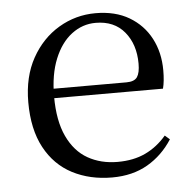

<svg xmlns="http://www.w3.org/2000/svg" viewBox="-44 -575 636 634"><g transform="rotate(-5 273.5 -258.5)"><path d="M303.3 14.6Q229.5 14.6 171.6 -15.4Q113.7 -45.5 81.1 -106.2Q48.4 -167 48.4 -256.8Q48.4 -341.1 82.5 -402.5Q116.6 -463.8 172.8 -497.2Q229 -530.6 294.9 -530.6Q360.2 -530.6 406.4 -503.3Q452.6 -475.9 477.1 -429.2Q501.7 -382.4 501.7 -323.2Q501.7 -286.8 495.4 -262.9H86.6V-294.2H377.3Q403.6 -294.2 413 -308.2Q422.3 -322.1 422.3 -352.3Q422.3 -416.2 388.2 -457.5Q354.2 -498.8 292.6 -498.8Q248.8 -498.8 213 -471.6Q177.1 -444.5 156 -392.8Q134.9 -341.2 134.9 -268.7Q134.9 -188 159.4 -135.9Q183.9 -83.8 226.9 -59.4Q270 -35 325.5 -35Q378.5 -35 417.8 -53.7Q457.2 -72.3 487.7 -108.1L503.6 -94.3Q471 -43.5 421 -14.4Q371 14.6 303.3 14.6Z"/></g></svg>

Font: Noto Serif TC
Style: Regular
Weight: 200
Designer: Ryoko NISHIZUKA 西塚涼子 (kana & ideographs); Frank Grießhammer (Latin, Greek & Cyrillic); Wenlong ZHANG 张文龙 (bopomofo); San
Foundry: Adobe
Version: Version 2.001;hotconv 1.1.0;makeotfexe 2.6.0